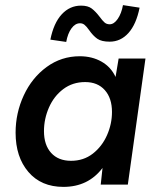

<svg xmlns="http://www.w3.org/2000/svg" viewBox="-20 -722 620 751"><path d="M41 -203Q41 -280 73 -349Q105 -418 162.5 -460Q220 -502 292 -502Q340 -502 377 -481Q414 -460 432 -421L444 -493H549L480 0H374L381 -65Q325 9 228 9Q141 9 91 -49.5Q41 -108 41 -203ZM418 -284Q418 -338 390 -369.5Q362 -401 313 -401Q264 -401 227.5 -373.5Q191 -346 171.5 -301.5Q152 -257 152 -209Q152 -155 180 -124Q208 -93 258 -93Q307 -93 343 -121Q379 -149 398.5 -193Q418 -237 418 -284ZM328 -605Q318 -619 310.5 -625Q303 -631 293 -631Q274 -631 259.5 -611Q245 -591 239 -558L177 -567Q190 -632 221.5 -666Q253 -700 297 -700Q324 -700 339 -688.5Q354 -677 370 -656Q381 -641 389 -634Q397 -627 409 -627Q426 -627 440.5 -648Q455 -669 461 -702L526 -692Q513 -627 482.5 -593Q452 -559 409 -559Q377 -559 360.5 -570.5Q344 -582 328 -605Z"/></svg>

Font: Hanken Grotesk SemiBold
Style: Italic
Weight: 600
Italic angle: -8°
Designer: Alfredo Marco Pradil
Foundry: Hanken Design Co.
Version: Version 3.014